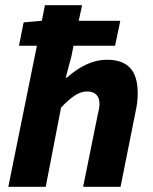

<svg xmlns="http://www.w3.org/2000/svg" viewBox="-20 -719 589 739"><path d="M12 0H156L215 -305C256 -348 285 -367 315 -367C346 -367 363 -351 363 -318C363 -305 359 -291 355 -272L300 0H444L502 -290C508 -315 510 -339 510 -361C510 -445 474 -489 392 -489C332 -489 280 -458 237 -420H233L255 -503L263 -543H423L443 -639H283L296 -699H153L141 -639L71 -633L53 -543H122Z"/></svg>

Font: Source Sans Pro
Style: Bold Italic
Weight: 700
Italic angle: -11°
Designer: Paul D. Hunt
Foundry: Adobe Systems Incorporated
Version: Version 3.006;hotconv 1.0.111;makeotfexe 2.5.65597